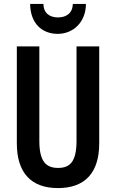

<svg xmlns="http://www.w3.org/2000/svg" viewBox="-20 -951 593 981"><path d="M419 -931H352C351 -881 316 -862 276 -862C235 -862 202 -883 202 -931H134C135 -831 195 -778 275 -778C354 -778 419 -838 419 -931ZM487 -219V-714H371V-232C371 -128 340 -93 277 -93C215 -93 181 -126 181 -231V-714H66V-219C66 -67 140 10 276 10C414 10 487 -68 487 -219Z"/></svg>

Font: Noto Sans Sinhala UI ExtraCondensed SemiBold
Style: Regular
Weight: 600
Width: 2
Designer: Jelle Bosma - Monotype Design Team
Foundry: Monotype Imaging Inc.
Version: Version 2.006